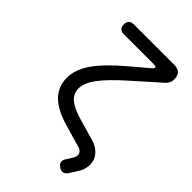

<svg xmlns="http://www.w3.org/2000/svg" viewBox="-259 -838 1119 1119"><g transform="rotate(45 300.0 -279.0)"><path d="M533 -620 369 -474Q279 -394 238 -338.5Q197 -283 197 -236Q197 -196 230.5 -167.5Q264 -139 334 -119L463 -82Q511 -68 535.5 -38.5Q560 -9 560 29Q560 48 553.5 68.5Q547 89 533 109L506 151Q495 168 480.5 171.5Q466 175 449 164Q432 153 428.5 139Q425 125 436 108L460 70Q465 62 467.5 54.5Q470 47 470 40Q470 27 461.5 17.5Q453 8 436 3L304 -35Q202 -64 153.5 -113Q105 -162 105 -235Q105 -302 154 -372.5Q203 -443 312 -535L415 -622Q430 -635 428 -641.5Q426 -648 406 -648H161Q141 -648 130.5 -658.5Q120 -669 120 -689Q120 -709 130.5 -719.5Q141 -730 161 -730H495Q525 -730 540 -715Q555 -700 555 -670Q555 -655 549.5 -642.5Q544 -630 533 -620Z"/></g></svg>

Font: Maple Mono NF CN
Style: Regular
Weight: 400
Monospace: yes
Designer: subframe7536
Version: Version 7.000